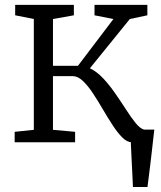

<svg xmlns="http://www.w3.org/2000/svg" viewBox="-20 -572 649 772"><path d="M514.5 180Q513.5 157.5 512.5 134.8Q511.5 112 510.2 89.5Q509 67 508 44.5Q507 22 506 0L457 -51H600.5Q598 -28 595.2 -5Q592.5 18 590 41.2Q587.5 64.5 584.5 87.8Q581.5 111 578.8 134Q576 157 573 180ZM39 0V-42L116 -50V-495.5L41 -510.5V-552.5H277V-510.5L193 -495.5V-307.5H293.5L436 -495.5L360 -510.5V-552.5H572.5V-510.5L502 -495.5L341.5 -297.5Q369.5 -284 395 -256.8Q420.5 -229.5 443.5 -196.2Q466.5 -163 486.8 -131.5Q507 -100 524.8 -78Q542.5 -56 557.5 -51.5L593.5 -42V0H510Q491 0 471.8 -19.2Q452.5 -38.5 432.8 -68.8Q413 -99 393.2 -133Q373.5 -167 353.2 -197.5Q333 -228 312.8 -247Q292.5 -266 272 -266H193V-50L282 -42V0Z"/></svg>

Font: Merriweather 24pt Light
Style: Regular
Weight: 300
Designer: Eben Sorkin
Foundry: Eben Sorkin
Version: Version 2.100